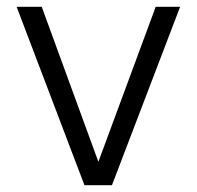

<svg xmlns="http://www.w3.org/2000/svg" viewBox="-20 -546 580 566"><path d="M229 0 29 -526H103L270 -69L439 -526H511L310 0Z"/></svg>

Font: DM Sans 9pt Light
Style: Regular
Weight: 300
Version: Version 4.004;gftools[0.9.30]